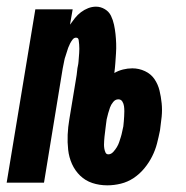

<svg xmlns="http://www.w3.org/2000/svg" viewBox="-39 -548 559 576"><path d="M283 8Q259 8 238 1Q217 -6 201.5 -21Q186 -36 177 -56Q168 -76 165.5 -98.5Q163 -121 164 -144Q165 -167 169 -190L189 -311Q190 -317 191 -323.5Q192 -330 192.5 -336.5Q193 -343 194.5 -349.5Q196 -356 196.5 -362.5Q197 -369 197.5 -375.5Q198 -382 198.5 -388.5Q199 -395 199 -401.5Q199 -408 198.5 -414.5Q198 -421 197 -428Q196 -435 189 -435Q183 -435 178.5 -429Q174 -423 171 -417Q168 -411 165.5 -404.5Q163 -398 161.5 -392Q160 -386 157.5 -379.5Q155 -373 154 -367Q153 -361 151.5 -354.5Q150 -348 149 -342L93 0H-19L67 -520H179L171 -474Q178 -484 186 -494Q194 -504 204 -511.5Q214 -519 225.5 -523.5Q237 -528 249 -528Q263 -528 275.5 -520.5Q288 -513 294 -500.5Q300 -488 303 -474Q306 -460 307.5 -446Q309 -432 309.5 -417.5Q310 -403 309 -388Q308 -373 307 -358.5Q306 -344 304 -329Q316 -336 330 -339.5Q344 -343 358 -343Q378 -343 396 -334.5Q414 -326 424.5 -310.5Q435 -295 439.5 -276.5Q444 -258 446 -238Q448 -218 446 -198Q444 -178 441 -157Q437 -137 432 -117.5Q427 -98 417.5 -79Q408 -60 394 -43Q380 -26 362 -14Q344 -2 323.5 3Q303 8 283 8ZM286 -85Q294 -85 300.5 -92Q307 -99 311.5 -106.5Q316 -114 318.5 -121.5Q321 -129 323.5 -137Q326 -145 327.5 -153Q329 -161 331 -169Q332 -177 332.5 -184.5Q333 -192 333.5 -199.5Q334 -207 334 -214.5Q334 -222 333 -229.5Q332 -237 328 -243.5Q324 -250 316 -250Q307 -250 300.5 -242Q294 -234 291 -225.5Q288 -217 285.5 -208Q283 -199 281 -190L279 -175Q278 -169 277.5 -163Q277 -157 276 -150.5Q275 -144 274.5 -138Q274 -132 273.5 -126Q273 -120 273 -114Q273 -108 274 -102Q275 -96 277.5 -90.5Q280 -85 286 -85Z"/></svg>

Font: Iosevka Curly Heavy
Style: Italic
Weight: 900
Italic angle: -9°
Monospace: yes
Designer: Belleve Invis
Foundry: Belleve Invis
Version: Version 22.1.2; ttfautohint (v1.8.4)